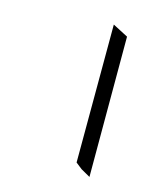

<svg xmlns="http://www.w3.org/2000/svg" viewBox="-92 -621 630 725"><g transform="rotate(15 223.0 -259.0)"><path d="M288.1 10.3 263.2 -9.3 264.2 -548.8 324.2 -517.6V30.8Z"/></g></svg>

Font: SolaimanLipi
Style: Normal
Weight: 400
Designer: Solaiman Karim
Foundry: Al Mamun Sumon
Version: Version 2.000